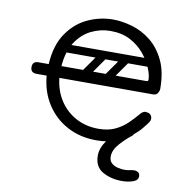

<svg xmlns="http://www.w3.org/2000/svg" viewBox="-77 -583 790 819"><g transform="rotate(10 318.5 -174.0)"><path d="M366 10Q296 10 240.5 -19.5Q185 -49 150.5 -102Q116 -155 110 -225H66Q40 -225 40 -250Q40 -275 66 -275H110Q115 -358 151 -410Q187 -462 239.5 -486Q292 -510 348 -510Q387 -510 430.5 -497.5Q474 -485 511.5 -455.5Q549 -426 573 -376.5Q597 -327 597 -253Q597 -245 591 -235Q585 -225 571 -225H165Q171 -170 198 -128.5Q225 -87 268.5 -63.5Q312 -40 366 -40Q409 -40 439 -54.5Q469 -69 490 -89.5Q511 -110 527 -129Q533 -137 539.5 -141.5Q546 -146 553 -146Q557 -146 562.5 -144.5Q568 -143 571 -141Q581 -134 581 -120Q581 -114 576 -106Q571 -98 553 -76Q541 -61 517 -41Q493 -21 455.5 -5.5Q418 10 366 10ZM165 -276H533Q541 -276 541 -283Q541 -303 529 -332.5Q517 -362 493 -391.5Q469 -421 432.5 -440.5Q396 -460 346 -460Q302 -460 262.5 -440.5Q223 -421 196.5 -380.5Q170 -340 165 -276ZM451 -372H554V-337H451ZM345 -366Q358 -356 349 -343L283 -249Q274 -235 258 -246Q245 -256 254 -269L320 -363Q324 -368 331 -369.5Q338 -371 345 -366ZM443 -366Q456 -356 447 -343L381 -249Q372 -235 356 -246Q343 -256 352 -269L418 -363Q422 -368 429 -369.5Q436 -371 443 -366ZM147 -259Q147 -276 164 -276H496Q513 -276 513 -259Q513 -241 497 -241H165Q147 -241 147 -259ZM147 -355Q147 -372 164 -372H496Q513 -372 513 -355Q513 -337 497 -337H165Q147 -337 147 -355ZM506 -61Q516 -61 519 -51.5Q522 -42 514 -36Q489 -17 464 11Q439 39 439 67Q439 86 450.5 96Q462 106 478 109.5Q494 113 506 113Q517 113 529.5 110.5Q542 108 548 108Q559 108 566 113.5Q573 119 573 130Q573 147 551.5 154.5Q530 162 504 162Q456 162 420 141.5Q384 121 384 73Q384 41 406.5 9Q429 -23 479 -61Z"/></g></svg>

Font: Nsibidi Libre Uzo
Style: Regular
Weight: 400
Designer: Oluwaseun Badejo
Version: Version 1.021